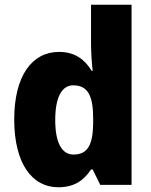

<svg xmlns="http://www.w3.org/2000/svg" viewBox="-20 -780 638 810"><path d="M226 10C295 10 334 -20 364 -65H371L403 0H535V-760H364V-598C364 -561 367 -515 371 -481H367C337 -530 295 -561 229 -561C115 -561 40 -460 40 -276C40 -92 114 10 226 10ZM290 -128C243 -128 213 -174 213 -274C213 -372 242 -420 289 -420C352 -420 373 -373 373 -281V-260C372 -169 350 -128 290 -128Z"/></svg>

Font: Noto Sans Bengali SemiCondensed ExtraBold
Style: Regular
Weight: 800
Width: 4
Designer: Joana Ranito - Universal Thirst; Jelle Bosma - Monotype Design Team
Foundry: Universal Thirst ehf.
Version: Version 3.000